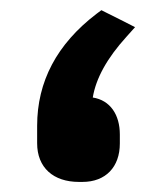

<svg xmlns="http://www.w3.org/2000/svg" viewBox="-20 -361 305 381"><path d="M143.6 0C189.9 0 217.8 -29.8 217.8 -76.2V-94.2C217.8 -133.3 198.7 -162.1 164.1 -167.5C170.4 -205.6 192.4 -245.6 231 -288.1L248 -307.1L225.1 -318.8L191.9 -335.4L181.2 -340.8L171.4 -333.5C92.8 -273.4 53.7 -199.2 53.7 -111.3V-76.7C53.7 -28.3 85.9 0 136.7 0Z"/></svg>

Font: Samim
Style: Bold
Weight: 700
Foundry: DejaVu fonts team - Redesigned by Saber Rastikerdar
Version: Version 4.0.5